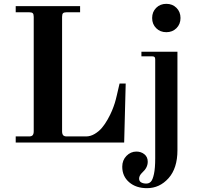

<svg xmlns="http://www.w3.org/2000/svg" viewBox="-20 -744 1030 1002"><path d="M62 0V-32H132Q145 -32 150.5 -38.5Q156 -45 156 -59V-656Q156 -670 151 -675Q146 -680 132 -680H62V-712H398V-680H328Q314 -680 309 -675Q304 -670 304 -656V-59Q304 -45 309.5 -38.5Q315 -32 328 -32H429Q452 -32 474 -45Q496 -58 512 -77Q528 -96 542 -121Q556 -146 564.5 -166.5Q573 -187 579 -206Q584 -222 590 -248Q596 -274 600 -291L604 -308H636L628 0ZM795 -597Q774 -618 774 -650Q774 -682 795 -703Q816 -724 848 -724Q880 -724 901 -703Q922 -682 922 -650Q922 -618 901 -597Q880 -576 848 -576Q816 -576 795 -597ZM618 126Q618 92 640 69.5Q662 47 692 47Q716 47 733.5 61Q751 75 751 100Q751 131 723 156Q706 172 706 188Q706 202 717 208Q728 214 743 214Q758 214 767.5 204Q777 194 783.5 164Q790 134 790 82V-434Q790 -443 786.5 -446.5Q783 -450 774 -450H718V-474H906V40Q906 134 859.5 186Q813 238 747 238Q690 238 654 207Q618 176 618 126Z"/></svg>

Font: Old Standard TT
Style: Bold
Weight: 700
Designer: Alexey Kryukov <alexios@thessalonica.org.ru>
Version: Version 2.2